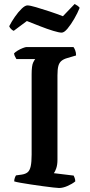

<svg xmlns="http://www.w3.org/2000/svg" viewBox="-20 -939 450 959"><path d="M275 0Q268 0 246 -2.5Q224 -5 194.5 -9Q165 -13 135 -17.5Q105 -22 82.5 -26Q60 -30 51 -33Q51 -42 54 -50.5Q57 -59 60 -63L89 -67Q108 -70 118.5 -79Q129 -88 133.5 -109Q138 -130 138 -167V-567Q138 -612 146 -627.5Q154 -643 156 -644H62Q60 -649 56 -655Q52 -661 50 -672Q56 -679 68.5 -686.5Q81 -694 94 -699Q107 -704 112 -704H347Q351 -699 355.5 -688Q360 -677 360 -662L316 -649Q298 -644 287 -635Q276 -626 271.5 -609.5Q267 -593 267 -563V-141Q267 -116 261 -98.5Q255 -81 249 -74L348 -62Q350 -59 353 -50Q356 -41 356 -33Q340 -20 317 -10Q294 0 275 0ZM287.9 -776Q275.3 -776 245.6 -785Q215.9 -794 180.4 -808Q144.8 -822 114.2 -834L48.5 -785Q43.1 -787 36.4 -793Q29.6 -799 26 -808Q37.7 -831 54.4 -855Q71 -879 88.1 -895.5Q105.2 -912 116.9 -912Q129.5 -912 160.1 -903Q190.7 -894 227.2 -882Q263.6 -870 294.2 -858L352.7 -919Q360.8 -915 367.1 -910.5Q373.4 -906 377.9 -900Q367.1 -873 350.5 -844.5Q333.8 -816 317.2 -796Q300.5 -776 287.9 -776Z"/></svg>

Font: Texturina Medium 12pt SemiBold
Style: Regular
Weight: 600
Version: Version 1.002